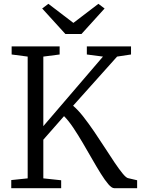

<svg xmlns="http://www.w3.org/2000/svg" viewBox="-20 -986 740 1006"><path d="M39 0V-42.5L125 -51.5V-689.5L41 -700.5V-743H292.5V-700.5L207 -689.5V-325L519.5 -689.5L435 -700.5V-743H666.5V-700.5L593.5 -689.5L363 -432Q388.5 -410.5 416.5 -374.8Q444.5 -339 473.5 -296.5Q502.5 -254 529.8 -211.5Q557 -169 581 -133.5Q605 -98 623.2 -76Q641.5 -54 651.5 -52.5L698.5 -41.5V0H578.5Q565.5 0 547.5 -21Q529.5 -42 508 -76.5Q486.5 -111 462.5 -153Q438.5 -195 413.5 -237.5Q388.5 -280 363.8 -317Q339 -354 315.5 -377.5L207 -254V-51.5L300.5 -41.5V0ZM322.5 -808 201 -941.5 233.5 -966 364.5 -866 495.5 -966 528 -941.5 407 -808Z"/></svg>

Font: Merriweather 20pt Light
Style: Regular
Weight: 300
Version: Version 2.100